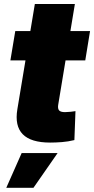

<svg xmlns="http://www.w3.org/2000/svg" viewBox="-20 -691 460 939"><path d="M420.4 -539.1 397 -395.5H30.8L54.7 -539.1ZM150.4 -671.4H346.2L264.6 -178.2Q261.7 -159.7 269 -151.1Q276.4 -142.6 297.9 -142.6Q307.6 -142.6 325.4 -144.3Q343.3 -146 349.1 -147.5L343.8 -5.9Q313.5 1.5 283.2 3.9Q252.9 6.3 225.1 6.3Q131.3 6.3 91.3 -34.4Q51.3 -75.2 64.9 -156.7ZM10.7 227.5 85.9 57.6H261.7L143.6 227.5Z"/></svg>

Font: Inter 18pt Black
Style: Italic
Weight: 900
Italic angle: -9.3988°
Designer: Rasmus Andersson
Foundry: rsms
Version: Version 4.001;git-66647c0bb